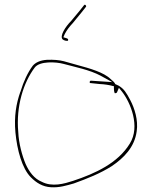

<svg xmlns="http://www.w3.org/2000/svg" viewBox="-20 -808 643 809"><path d="M45 -250C52 -176 73 -98 110 -61C133 -38 159 -21 195 -19C231 -17 259 -26 291 -35C349 -56 402 -77 451 -108C501 -142 547 -187 556 -255C563 -302 547 -352 529 -386C512 -418 503 -433 480 -447L465 -454V-455C462 -461 457 -466 446 -475C418 -503 358 -520 306 -534L249 -550C230 -555 206 -557 178 -556C148 -554 129 -544 118 -531C97 -503 79 -464 67 -424V-422H66C48 -371 39 -318 45 -250ZM57 -251C47 -361 79 -460 126 -523C147 -552 218 -547 247 -539C298 -525 357 -514 404 -489L453 -462L363 -468H362C361 -468 358 -465 358 -464C358 -457 358 -458 361 -458L399 -454C421 -453 440 -450 458 -445H460V-435C460 -426 462 -417 464 -415C466 -415 472 -416 473 -419L481 -438L494 -422C530 -376 572 -275 527 -203C477 -121 382 -77 288 -46C251 -34 200 -19 156 -42C124 -55 103 -84 88 -117C73 -153 59 -204 57 -251ZM118 -531V-532ZM156 -42ZM244 -642C249 -637 266 -633 267 -638C268 -643 266 -645 260 -647L247 -651L253 -665C262 -682 272 -695 287 -711C298 -724 310 -739 323 -755L342 -779C346 -783 338 -792 334 -786L315 -762C303 -747 291 -733 280 -720C256 -696 230 -656 244 -642ZM287 -711ZM291 -35ZM363 -468ZM480 -447Z"/></svg>

Font: Stray Cat
Style: Hl
Weight: 100
Version: Version 1.0